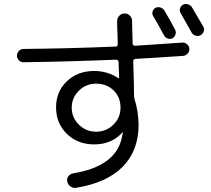

<svg xmlns="http://www.w3.org/2000/svg" viewBox="-20 -863 1040 945"><path d="M573.2 -333Q573.2 -384.8 539.1 -418Q504.9 -451.2 453.1 -451.2Q403.3 -451.2 368.2 -416.5Q333 -381.8 333 -333Q333 -284.2 368.2 -249.5Q403.3 -214.8 453.1 -214.8Q502.9 -214.8 538.1 -249.5Q573.2 -284.2 573.2 -333ZM877 -653.3Q890.6 -654.3 900.9 -645Q911.1 -635.7 912.1 -623Q913.1 -609.4 903.3 -599.1Q893.6 -588.9 880.9 -587.9Q707 -576.2 647.5 -573.2Q636.7 -573.2 635.7 -561.5Q639.6 -449.2 639.6 -394.5Q639.6 -383.8 642.6 -374Q661.1 -315.4 662.1 -248Q662.1 -122.1 584 -42.5Q505.9 37.1 353.5 61.5Q338.9 63.5 326.7 54.7Q314.5 45.9 311 30.8Q307.6 15.6 316.9 3.9Q326.2 -7.8 340.8 -9.8Q544.9 -43.9 578.1 -178.7Q584 -208 585 -210.9Q585 -211.9 584 -211.9Q582 -211.9 582 -210.9Q530.3 -152.3 443.4 -152.3Q362.3 -152.3 309.1 -204.1Q255.9 -255.9 255.9 -335Q255.9 -412.1 309.1 -462.9Q362.3 -513.7 443.4 -513.7Q509.8 -513.7 563.5 -477.5H565.4Q566.4 -477.5 566.4 -480.5Q566.4 -491.2 563.5 -557.6Q563.5 -568.4 550.8 -569.3Q315.4 -559.6 94.7 -556.6Q82 -556.6 72.8 -566.4Q63.5 -576.2 63.5 -588.9Q63.5 -601.6 72.8 -611.8Q82 -622.1 95.7 -622.1Q313.5 -624 548.8 -633.8Q559.6 -633.8 559.6 -646.5Q559.6 -659.2 558.6 -682.1Q557.6 -705.1 557.1 -724.1Q556.6 -743.2 556.6 -759.8Q556.6 -774.4 567.4 -785.6Q578.1 -796.9 593.3 -796.9Q608.4 -796.9 619.1 -786.1Q629.9 -775.4 629.9 -759.8L632.8 -649.4Q632.8 -638.7 644.5 -637.7Q707 -641.6 877 -653.3ZM789.1 -811.5Q819.3 -760.7 841.8 -716.8Q847.7 -706.1 843.8 -693.4Q839.8 -680.7 829.1 -674.8Q818.4 -668.9 805.7 -673.3Q793 -677.7 787.1 -689.5Q751 -755.9 734.4 -783.2Q727.5 -793.9 731 -806.2Q734.4 -818.4 745.1 -824.2Q755.9 -830.1 769 -826.2Q782.2 -822.3 789.1 -811.5ZM924.8 -827.1Q962.9 -762.7 981.4 -730.5Q987.3 -719.7 982.4 -707.5Q977.5 -695.3 966.8 -689.5Q955.1 -683.6 942.4 -687.5Q929.7 -691.4 922.9 -703.1Q892.6 -756.8 869.1 -798.8Q862.3 -809.6 866.2 -821.8Q870.1 -834 880.9 -839.8Q892.6 -845.7 905.3 -841.8Q918 -837.9 924.8 -827.1Z"/></svg>

Font: Rounded-X Mgen+ 2m regular
Style: Regular
Weight: 400
Designer: [Source Han Sans]
Ryoko NISHIZUKA  (kana & ideographs); Paul D. Hunt (Latin, Greek & Cyrillic); Wenlong ZHANG  (bopomofo
Version: Version 1.059.20150602